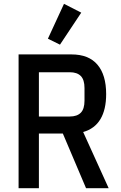

<svg xmlns="http://www.w3.org/2000/svg" viewBox="-20 -982 632 1002"><path d="M183 0H77V-698H353Q443 -698 488.5 -644.5Q534 -591 534 -491Q534 -410 504 -360Q474 -310 414 -293L547 0H429L308 -285H183ZM344 -374Q382 -374 401.5 -393.5Q421 -413 421 -457V-522Q421 -566 401.5 -585.5Q382 -605 344 -605H183V-374ZM293 -749 230 -780 314 -962 404 -916Z"/></svg>

Font: IBM Plex Sans Condensed Medium
Style: Regular
Weight: 500
Width: 3
Designer: Mike Abbink, Paul van der Laan, Pieter van Rosmalen
Foundry: Bold Monday
Version: Version 1.3